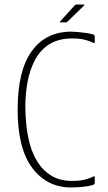

<svg xmlns="http://www.w3.org/2000/svg" viewBox="-20 -820 477 849"><path d="M399 -12Q399 -6 391 -2Q378 2 359 4.5Q340 7 322.5 8Q305 9 295 9Q188 9 123 -77Q58 -163 58 -335Q58 -508 120.5 -594Q183 -680 295 -680Q305 -680 322.5 -678.5Q340 -677 359 -674.5Q378 -672 391 -668Q396 -667 397.5 -664Q399 -661 399 -658V-636Q399 -628 394 -630Q384 -636 359.5 -643Q335 -650 300 -650Q239 -650 198.5 -624.5Q158 -599 135 -555.5Q112 -512 102 -458.5Q92 -405 92 -349Q92 -312 96.5 -267.5Q101 -223 113 -179.5Q125 -136 148.5 -100Q172 -64 209 -42Q246 -20 300 -20Q335 -20 359.5 -27Q384 -34 394 -40Q397 -42 398 -40Q399 -38 399 -34ZM272 -721H248Q245 -721 245 -722.5Q245 -724 246 -725L310 -796Q312 -798 314 -799Q316 -800 318 -800H351Q353 -800 353.5 -799Q354 -798 352 -796L278 -724Q277 -723 275.5 -722Q274 -721 272 -721Z"/></svg>

Font: Glory Thin
Style: Regular
Weight: 100
Designer: Robert Leuschke
Foundry: Robert Leuschke
Version: Version 1.011